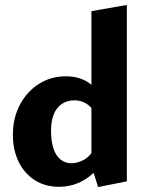

<svg xmlns="http://www.w3.org/2000/svg" viewBox="-20 -743 588 775"><path d="M218 11Q162 11 120 -16Q78 -43 55 -90.5Q32 -138 32 -199Q32 -266 60 -319.5Q88 -373 136.5 -404Q185 -435 246 -435Q282 -435 310 -424Q338 -413 357.5 -392Q377 -371 387 -343L360 -292Q346 -315 325.5 -326.5Q305 -338 280 -338Q251 -338 229.5 -323.5Q208 -309 197 -281.5Q186 -254 186 -215Q186 -174 195.5 -144.5Q205 -115 224 -99.5Q243 -84 269 -84Q290 -84 315 -96Q340 -108 359 -139L402 -101Q381 -67 354 -42Q327 -17 292.5 -3Q258 11 218 11ZM376 12 349 -74V-698L492 -723V-11Z"/></svg>

Font: Ysabeau ExtraBold
Style: Regular
Weight: 800
Designer: Christian Thalmann (Catharsis Fonts)
Version: Version 2.002